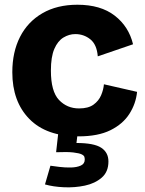

<svg xmlns="http://www.w3.org/2000/svg" viewBox="-20 -562 612 811"><path d="M312 14Q176 14 104 -59.5Q32 -133 32 -257Q32 -342 64.5 -406Q97 -470 159 -506Q221 -542 307 -542Q405 -542 464.5 -496Q524 -450 542 -375L393 -324Q389 -374 361.5 -396Q334 -418 298 -418Q272 -418 248 -403.5Q224 -389 209.5 -355.5Q195 -322 195 -264Q195 -176 229 -140Q263 -104 314 -104Q353 -104 375 -120Q397 -136 407 -159.5Q417 -183 419 -206L559 -174Q554 -124 526.5 -81Q499 -38 446.5 -12Q394 14 312 14ZM170 217 193 138Q207 140 231 143Q255 146 279.5 145.5Q304 145 321 137.5Q338 130 338 112Q338 107 336.5 101Q335 95 325 90Q315 85 290 82Q265 79 217 81L227 -8H309L303 42Q377 42 407.5 62Q438 82 438 120Q438 164 409.5 188.5Q381 213 338.5 222Q296 231 250.5 229Q205 227 170 217Z"/></svg>

Font: Bricolage Grotesque 10pt ExtraBold
Style: Regular
Weight: 800
Designer: Mathieu Triay
Foundry: Atelier Triay
Version: Version 1.000; ttfautohint (v1.8.4.7-5d5b);gftools[0.9.32]